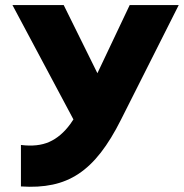

<svg xmlns="http://www.w3.org/2000/svg" viewBox="-20 -720 721 753"><path d="M62.1 11.2V-151.5Q127.6 -143.2 173.4 -163.5Q219.2 -183.8 255.6 -233.4Q291.9 -283 328.9 -363L488.6 -700H680.9L454.6 -250.8Q416.1 -173.8 375.3 -121.4Q334.5 -69 288.1 -38.3Q241.8 -7.6 186.2 4.1Q130.8 15.9 62.1 11.2ZM298.6 -194.2 28.9 -700H229.9L410.9 -334Z"/></svg>

Font: Geologica-Sharp
Style: Regular
Weight: 100
Designer: Sindre Bremnes, Frode Helland
Foundry: Monokrom Skriftforlag AS
Version: Version 1.010;gftools[0.9.28]